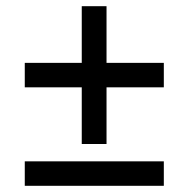

<svg xmlns="http://www.w3.org/2000/svg" viewBox="-20 -600 609 620"><path d="M244 -135V-318H60V-397H244V-580H324V-397H509V-318H324V-135ZM60 0V-79H509V0Z"/></svg>

Font: Noto Serif Black
Style: Italic
Weight: 900
Italic angle: -12°
Designer: Monotype Design Team
Foundry: Monotype Imaging Inc.
Version: Version 2.013